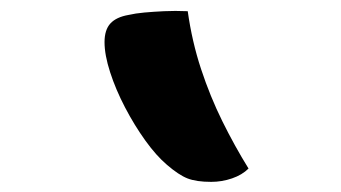

<svg xmlns="http://www.w3.org/2000/svg" viewBox="-20 -784 640 360"><path d="M332 -763Q340 -706 357 -654.5Q374 -603 397 -556.5Q420 -510 446 -468Q434 -456 415 -449.5Q396 -443 376 -443Q348 -443 331.5 -449.5Q315 -456 293 -475Q273 -492 252.5 -520.5Q232 -549 214.5 -582.5Q197 -616 186.5 -648.5Q176 -681 176 -705Q176 -728 187 -740Q198 -752 221 -756Q234 -759 250.5 -760.5Q267 -762 287.5 -763Q308 -764 332 -763Z"/></svg>

Font: Recursive Monospace Casual ExtraBold
Style: Regular
Weight: 800
Version: Version 1.047